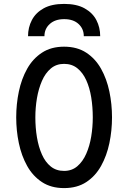

<svg xmlns="http://www.w3.org/2000/svg" viewBox="-20 -951 656 983"><path d="M308 12Q241.5 12 194.8 -18.8Q148 -49.5 119 -101.5Q90 -153.5 76.5 -218Q63 -282.5 63 -350Q63 -418 76.5 -482.5Q90 -547 119 -598.8Q148 -650.5 194.8 -681.2Q241.5 -712 308 -712Q375 -712 421.8 -681.2Q468.5 -650.5 497.5 -598.8Q526.5 -547 540 -482.5Q553.5 -418 553.5 -350Q553.5 -282.5 540 -218Q526.5 -153.5 497.5 -101.5Q468.5 -49.5 421.8 -18.8Q375 12 308 12ZM308 -76Q348 -76 376 -100Q404 -124 421.5 -163.8Q439 -203.5 447 -252Q455 -300.5 455 -350Q455 -403.5 447 -452.8Q439 -502 421.5 -540.5Q404 -579 376 -601.5Q348 -624 308 -624Q268 -624 240 -600.2Q212 -576.5 194.8 -536.8Q177.5 -497 169.2 -448.5Q161 -400 161 -350Q161 -297 169.2 -247.8Q177.5 -198.5 194.8 -159.8Q212 -121 240 -98.5Q268 -76 308 -76ZM123.5 -765.5Q123.5 -810.5 143.2 -848.2Q163 -886 203.8 -908.5Q244.5 -931 308.5 -931Q372.5 -931 413.2 -908.2Q454 -885.5 473.5 -848Q493 -810.5 493 -765.5H409Q409 -803.5 382.2 -828.2Q355.5 -853 308.5 -853Q262 -853 234.8 -828.2Q207.5 -803.5 207.5 -765.5Z"/></svg>

Font: Overpass Mono Medium
Style: Regular
Weight: 500
Monospace: yes
Designer: Delve Withrington, Dave Bailey
Foundry: Delve Fonts LLC
Version: Version 4.000